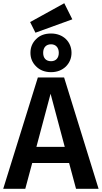

<svg xmlns="http://www.w3.org/2000/svg" viewBox="-25 -1172 632 1192"><path d="M162 -1035 195 -969 424 -1052 374 -1152ZM292 -964C254 -964 223 -953 200 -930C176 -907 164 -878 164 -844C164 -811 176 -782 200 -759C223 -736 254 -724 292 -724C329 -724 360 -736 384 -759C407 -782 419 -811 419 -844C419 -912 368 -964 292 -964ZM292 -897C321 -897 340 -877 340 -844C340 -811 321 -792 292 -792C261 -792 243 -811 243 -844C243 -877 261 -897 292 -897ZM587 0 373 -691H210L-5 0H132L175 -160H404L447 0ZM289 -590 377 -260H201Z"/></svg>

Font: Fira Sans Medium
Style: Regular
Weight: 500
Designer: Carrois Corporate & Edenspiekermann AG
Foundry: Carrois Corporate GbR & Edenspiekermann AG
Version: Version 4.203